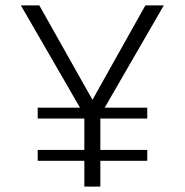

<svg xmlns="http://www.w3.org/2000/svg" viewBox="-20 -688 682 708"><path d="M350 0V-95H523V-135H350V-251H523V-291H366L584 -668H516L321 -320L125 -668H57L275 -291H119V-251H291V-135H119V-95H291V0Z"/></svg>

Font: Gantari Light
Style: Regular
Weight: 300
Designer: Anugrah Pasau
Foundry: Lafontype
Version: Version 1.000